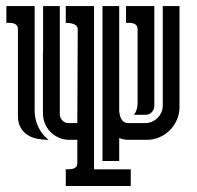

<svg xmlns="http://www.w3.org/2000/svg" viewBox="-20 -461 651 633"><path d="M122.1 -291.5V-440.9H177.2V-84Q177.2 -72.3 185.8 -63.7Q194.3 -55.2 206.1 -55.2H234.9L236.3 -367.7Q234.9 -373.5 230.5 -377.2Q226.1 -380.9 220.2 -382.6Q214.4 -384.3 208.3 -385Q202.1 -385.7 196.8 -385.7V-440.9H290V97.2H411.1V152.3H196.8V97.2Q202.6 97.2 209.5 96.9Q216.3 96.7 221.9 95Q227.5 93.3 231.2 88.9Q234.9 84.5 234.9 75.7V0H208.5Q190.4 0 174.6 -6.8Q158.7 -13.7 147 -25.4Q135.3 -37.1 128.4 -53Q121.6 -68.8 121.6 -86.9V-291.5ZM571.8 -108.4Q571.8 -85.9 563.2 -66.2Q554.7 -46.4 540 -31.7Q525.4 -17.1 505.6 -8.5Q485.8 0 463.4 0H403.8Q386.7 0 373 -5.9V69.8H317.9V-440.9H373V-94.2Q375.5 -72.3 383.3 -63.7Q391.1 -55.2 401.4 -55.2H458.5Q470.7 -55.2 481.2 -59.8Q491.7 -64.5 499.5 -72.3Q507.3 -80.1 512 -90.6Q516.6 -101.1 516.6 -113.3V-440.9H571.8ZM39.1 -363.8Q39.1 -372.6 35.4 -377.2Q31.7 -381.8 26.1 -383.5Q20.5 -385.3 13.9 -385.5Q7.3 -385.7 1 -385.7V-440.9H94.2V-95.7Q94.2 -67.9 106.2 -42.5Q118.2 -17.1 140.1 0Q120.6 0 102.3 -3.7Q84 -7.3 70.1 -16.6Q56.2 -25.9 47.6 -41Q39.1 -56.2 39.1 -79.6ZM421.9 -82.5Q433.6 -99.1 433.6 -120.6V-363.8Q433.6 -372.6 429.9 -377.2Q426.3 -381.8 420.7 -383.5Q415 -385.3 408.4 -385.5Q401.9 -385.7 395.5 -385.7V-440.9H488.8V-111.8Q488.8 -100.1 480.5 -91.3Q472.2 -82.5 460 -82.5Z"/></svg>

Font: Isar CAT
Style: Regular
Weight: 400
Designer: Digitized by Peter Wiegel
Foundry: CAT-Fonts, Peter Wiegel
Version: Version 1.000; ttfautohint (v1.3)